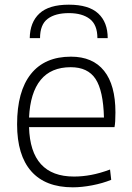

<svg xmlns="http://www.w3.org/2000/svg" viewBox="-20 -791 563 820"><path d="M107 -628Q108 -696 148.5 -733.5Q189 -771 274 -771Q359 -771 399.5 -733.5Q440 -696 440 -628H396Q396 -685 363.5 -710Q331 -735 274 -735Q216 -735 183.5 -710.5Q151 -686 151 -628ZM291 9Q174 9 113.5 -59.5Q53 -128 53 -260Q53 -401 112 -475Q171 -549 283 -549Q376 -549 424.5 -488.5Q473 -428 473 -311Q473 -267 469 -248H104Q110 -37 296 -37Q332 -37 369.5 -44Q407 -51 450 -67L455 -23Q418 -8 373.5 0.5Q329 9 291 9ZM282 -504Q198 -504 153.5 -449.5Q109 -395 104 -289H424Q421 -404 388 -454Q355 -504 282 -504Z"/></svg>

Font: Encode Sans Normal
Style: ExtraLight
Weight: 200
Designer: Pablo Impallari, Andres Torresi
Foundry: Pablo Impallari, Andres Torresi
Version: Version 1.000; ttfautohint (v1.00) -l 8 -r 50 -G 200 -x 14 -